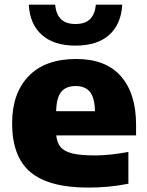

<svg xmlns="http://www.w3.org/2000/svg" viewBox="-20 -818 649 848"><path d="M370 10.5Q195.5 10.5 114.5 -57.8Q33.5 -126 33.5 -273.5Q33.5 -406 106.5 -481.8Q179.5 -557.5 317 -557.5Q447.5 -557.5 514.2 -481Q581 -404.5 581 -267V-220H228.5Q231.5 -188 247.8 -168.5Q264 -149 300.2 -140.2Q336.5 -131.5 400 -131.5Q433.5 -131.5 472 -135.8Q510.5 -140 547 -147V-6.5Q498.5 3 454.8 6.8Q411 10.5 370 10.5ZM314 -438Q272 -438 250.8 -412.8Q229.5 -387.5 228 -327H399.5Q398 -387 377 -412.5Q356 -438 314 -438ZM313.5 -616.5Q218 -616.5 165 -663.8Q112 -711 107 -797.5H223.5Q227.5 -755.5 249 -733.8Q270.5 -712 313.5 -712Q356.5 -712 378 -733.8Q399.5 -755.5 403.5 -797.5H520Q515 -711 462.2 -663.8Q409.5 -616.5 313.5 -616.5Z"/></svg>

Font: Encode Sans SmExp XBd
Style: Regular
Weight: 800
Width: 6
Designer: Multiple Designers
Foundry: Impallari Type
Version: Version 3.002; ttfautohint (v1.8.3) -l 8 -r 50 -G 200 -x 14 